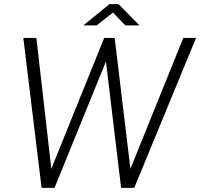

<svg xmlns="http://www.w3.org/2000/svg" viewBox="-20 -906 966 926"><path d="M180.5 0 92.5 -723H155.5L227.5 -92L482.5 -723H533L609 -92L864 -723H925.5L627.5 0H564L491 -609.5L243 0ZM382 -783.5 507.5 -886H552L652.5 -783.5H584.5L525 -845.5L446 -783.5Z"/></svg>

Font: Public Sans Thin ExtraLight
Style: Italic
Weight: 250
Italic angle: -8°
Version: Version 2.001